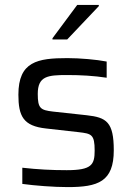

<svg xmlns="http://www.w3.org/2000/svg" viewBox="-20 -755 539 783"><path d="M194 -599V-594H254L383 -730V-735H295ZM256 8C380 8 444 -14 444 -142C444 -258 414 -276 334 -285L196 -300C145 -306 134 -313 134 -372C134 -445 175 -449 254 -449C309 -449 363 -446 415 -438V-504C374 -512 307 -518 255 -518C133 -518 55 -504 55 -369C55 -281 75 -241 168 -231L301 -216C353 -210 366 -207 366 -141C366 -83 354 -61 252 -61C190 -61 134 -64 71 -71V-5C122 2 199 8 256 8Z"/></svg>

Font: Saira UNSAM
Style: Regular
Weight: 400
Designer: Hector Gatti with collaboration of the Omnibus-Type team
Foundry: Omnibus-Type
Version: Version 0.072;PS 000.072;hotconv 1.0.88;makeotf.lib2.5.64775